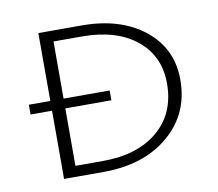

<svg xmlns="http://www.w3.org/2000/svg" viewBox="-59 -530 679 599"><g transform="rotate(-10 280.5 -231.0)"><path d="M235 -462Q358 -462 433.5 -401.5Q509 -341 509 -242Q509 -134 430 -67Q351 0 223 0H98V-216H30V-247H98V-462ZM227 -34Q337 -34 401.5 -88.5Q466 -143 466 -238Q466 -325 402.5 -376.5Q339 -428 230 -428H140V-247H286V-216H140V-34Z"/></g></svg>

Font: EauTestSC Light
Style: Regular
Weight: 300
Designer: Christian Thalmann (Catharsis Fonts)
Version: Version 0.001;PS 000.001;hotconv 1.0.88;makeotf.lib2.5.64775